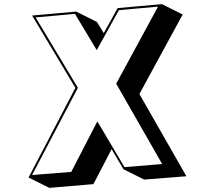

<svg xmlns="http://www.w3.org/2000/svg" viewBox="-20 -838 1040 927"><path d="M576 -21 519 -118 431 51 218 69 118 19 344 -414 135 -763 348 -782 448 -732 481 -678 548 -799 762 -818 862 -768 653 -384 880 13 676 29ZM743 -806 554 -789 447 -596 342 -771 152 -754 356 -414 135 7 324 -8 450 -252 581 -31 763 -46 541 -434Z"/></svg>

Font: Rampart One
Style: Regular
Weight: 400
Designer: Fontworks Inc.
Foundry: Fontworks Inc.
Version: Version 1.100